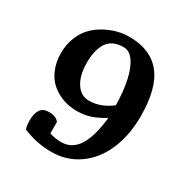

<svg xmlns="http://www.w3.org/2000/svg" viewBox="-168 -864 993 1023"><g transform="rotate(30 328.5 -352.5)"><path d="M166 -161.1Q213.9 -161.1 230.5 -135.3V-65.9Q265.6 -54.2 302.2 -54.2Q368.7 -54.2 406.2 -112.8Q443.8 -171.4 457 -292Q413.1 -264.6 374.8 -252Q336.4 -239.3 291.7 -239.3Q247.1 -239.3 207.5 -253.2Q168 -267.1 135.7 -293.9Q103.5 -320.8 84.5 -365.2Q65.4 -409.7 65.4 -464.8Q65.4 -520 84 -564.7Q102.5 -609.4 131.6 -637.9Q160.6 -666.5 197.8 -686Q266.6 -722.2 339.4 -722.2Q469.7 -722.2 535.9 -639.9Q602.1 -557.6 602.1 -385.3Q602.1 -267.6 562.7 -176.5Q523.4 -85.4 450.2 -34.2Q377 17.1 283.9 17.1Q190.9 17.1 107.4 -19Q100.1 -38.6 100.1 -70.3Q100.1 -161.1 166 -161.1ZM321.3 -319.3Q391.6 -319.3 458 -370.1Q454.1 -546.4 402.8 -621.1Q376.5 -659.2 340.3 -659.2Q270.5 -659.2 240.5 -614.3Q210.4 -569.3 210.4 -491Q210.4 -412.6 240.5 -366Q270.5 -319.3 321.3 -319.3Z"/></g></svg>

Font: Marko One
Style: Regular
Weight: 400
Designer: Zhenya Spizhovyi
Foundry: Cyreal
Version: Version 1.003